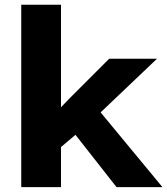

<svg xmlns="http://www.w3.org/2000/svg" viewBox="-20 -770 688 790"><path d="M67.4 0V-750.5H231V-328.6L267.6 -366.7L429.2 -528.3H626L394 -307.6L648.4 0H459.5L290.5 -215.3L231 -165V0Z"/></svg>

Font: Bert Sans Black
Style: Regular
Weight: 900
Designer: Christian Robertson, Adam Twardoch, & Cristiano Sobral
Foundry: Google
Version: Version 12.135;January 10, 2020;FontCreator 12.0.0.2547 64-b